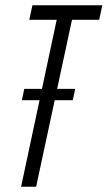

<svg xmlns="http://www.w3.org/2000/svg" viewBox="-20 -708 408 728"><path d="M63 -328 72 -371H265L256 -328ZM60 0 195 -633H91L103 -688H368L356 -633H253L117 0Z"/></svg>

Font: Saira UltraCondensed
Style: Italic
Weight: 400
Width: 1
Italic angle: -12°
Designer: Hector Gatti with collaboration of the Omnibus-Type team
Foundry: Omnibus-Type
Version: Version 1.101